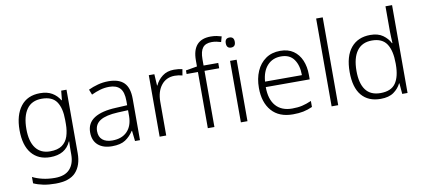

<svg xmlns="http://www.w3.org/2000/svg" viewBox="-84 -1081 3623 1636"><g transform="rotate(-10 1727.5 -262.5)"><path d="M283 -542Q345 -542 386.5 -517.5Q428 -493 453 -451H457L465 -532H511V17Q511 122 457 181Q403 240 282 240Q222 240 175.5 230.5Q129 221 92 204V149Q129 168 178 179.5Q227 191 284 191Q371 191 413 145Q455 99 455 20V-11Q455 -32 455.5 -53.5Q456 -75 457 -94H454Q408 10 276 10Q173 10 115 -60Q57 -130 57 -262Q57 -391 115 -466.5Q173 -542 283 -542ZM289 -493Q202 -493 159 -432Q116 -371 116 -261Q116 -153 159 -96Q202 -39 283 -39Q349 -39 386.5 -65.5Q424 -92 439.5 -139Q455 -186 455 -246V-281Q455 -382 417.5 -437.5Q380 -493 289 -493Z M875 -541Q965 -541 1009 -497Q1053 -453 1053 -358V0H1010L1000 -90H997Q968 -45 926.5 -17.5Q885 10 811 10Q734 10 690 -28.5Q646 -67 646 -139Q646 -219 711 -260.5Q776 -302 900 -307L997 -312V-349Q997 -427 965.5 -460Q934 -493 873 -493Q832 -493 794 -482Q756 -471 718 -453L700 -499Q738 -517 782.5 -529Q827 -541 875 -541ZM907 -265Q805 -260 755.5 -229.5Q706 -199 706 -139Q706 -89 736.5 -63.5Q767 -38 821 -38Q904 -38 950 -85.5Q996 -133 997 -217V-269Z M1442 -541Q1481 -541 1514 -533L1505 -480Q1473 -489 1439 -489Q1366 -489 1323 -435Q1280 -381 1280 -292V0H1223V-532H1271L1277 -433H1280Q1300 -478 1341 -509.5Q1382 -541 1442 -541Z M1824 -486H1697V0H1640V-486H1542V-517L1640 -534V-587Q1640 -765 1799 -765Q1827 -765 1850 -760.5Q1873 -756 1892 -750L1879 -703Q1861 -709 1840.5 -713Q1820 -717 1800 -717Q1746 -717 1721.5 -686Q1697 -655 1697 -587V-532H1824Z M1955 -729Q1994 -729 1994 -686Q1994 -642 1955 -642Q1916 -642 1916 -686Q1916 -729 1955 -729ZM1983 -532V0H1926V-532Z M2361 -542Q2429 -542 2474.5 -510.5Q2520 -479 2543.5 -424Q2567 -369 2567 -298V-259H2187Q2187 -153 2236.5 -96.5Q2286 -40 2378 -40Q2427 -40 2464 -48.5Q2501 -57 2545 -76V-24Q2505 -6 2466 2Q2427 10 2376 10Q2256 10 2192 -63Q2128 -136 2128 -262Q2128 -343 2155.5 -406Q2183 -469 2235 -505.5Q2287 -542 2361 -542ZM2360 -494Q2287 -494 2241.5 -445Q2196 -396 2189 -306H2508Q2508 -390 2471.5 -442Q2435 -494 2360 -494Z M2768 0H2711V-760H2768Z M3135 10Q3028 10 2970.5 -58.5Q2913 -127 2913 -261Q2913 -398 2973 -470Q3033 -542 3140 -542Q3207 -542 3248.5 -512.5Q3290 -483 3311 -441H3315Q3314 -464 3312.5 -492.5Q3311 -521 3311 -545V-760H3368V0H3322L3314 -93H3311Q3290 -50 3248 -20Q3206 10 3135 10ZM3142 -39Q3234 -39 3273 -95Q3312 -151 3312 -257V-266Q3312 -376 3273.5 -434.5Q3235 -493 3146 -493Q3060 -493 3016 -432.5Q2972 -372 2972 -260Q2972 -152 3014 -95.5Q3056 -39 3142 -39Z"/></g></svg>

Font: Noto Traditional Nushu Light
Style: Regular
Weight: 300
Designer: LIU Zhao
Foundry: LiuZhao Studio
Version: Version 2.003; ttfautohint (v1.8.4.7-5d5b)